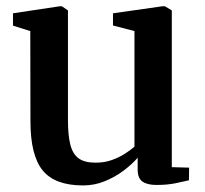

<svg xmlns="http://www.w3.org/2000/svg" viewBox="-20 -568 640 599"><path d="M468 9Q439.5 9 424.5 -1.5Q409.5 -12 409.5 -39V-76Q392.5 -56 366 -36Q339.5 -16 307.2 -2.8Q275 10.5 239.5 10.5Q151 10.5 113 -36.5Q75 -83.5 75 -189.5L74.5 -471L20.5 -488V-526.5L166.5 -548.5H173L192 -535.5V-193.5Q192 -147 199.2 -117.5Q206.5 -88 225 -74.2Q243.5 -60.5 278 -60.5Q305.5 -60.5 328.2 -68.5Q351 -76.5 369 -88Q387 -99.5 399.5 -110.5V-471L332.5 -488.5V-526.5L487 -548.5H494.5L516 -535.5V-46.5L570 -45L569.5 -5.5Q552.5 -1.5 527 3.8Q501.5 9 468 9Z"/></svg>

Font: Merriweather 60pt SemiBold
Style: Regular
Weight: 600
Version: Version 2.100